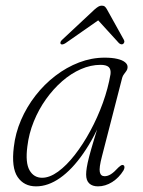

<svg xmlns="http://www.w3.org/2000/svg" viewBox="-20 -653 506 681"><path d="M341.5 -98Q331 -58 334 -43Q337 -28 351 -28Q362 -28 373.2 -35Q384.5 -42 400.5 -59.5Q406.5 -65 410.5 -67Q414.5 -69 418 -67Q421.5 -65 421.5 -60Q421.5 -55 418 -48.5Q402 -22.5 377.8 -7.2Q353.5 8 327.5 8Q308 8 296.8 -2.2Q285.5 -12.5 285.5 -34Q285.5 -44.5 287.8 -59Q290 -73.5 296.2 -97.5Q302.5 -121.5 313.8 -159Q325 -196.5 342.5 -253L349 -248Q315 -165.5 275.2 -108.5Q235.5 -51.5 193 -21.8Q150.5 8 108 8Q65 8 42.5 -25.2Q20 -58.5 29 -131.5Q34.5 -180.5 54.5 -227Q74.5 -273.5 105.8 -313.8Q137 -354 176.5 -384.2Q216 -414.5 260.5 -431.5Q305 -448.5 351 -448.5Q377.5 -448.5 395.8 -444.2Q414 -440 423.5 -432.2Q433 -424.5 432.5 -414.5Q432.5 -407.5 428.5 -401.8Q424.5 -396 420 -390.2Q415.5 -384.5 413.5 -377.5ZM77 -133.5Q69.5 -75.5 84.8 -49Q100 -22.5 129.5 -22.5Q156 -22.5 186 -44.2Q216 -66 245.2 -103.5Q274.5 -141 300.2 -188.5Q326 -236 344.8 -288Q363.5 -340 372 -390Q374 -407.5 365.5 -415.2Q357 -423 336.5 -423Q302 -423 267 -407.8Q232 -392.5 200.5 -365Q169 -337.5 143 -301Q117 -264.5 99.8 -222Q82.5 -179.5 77 -133.5ZM335 -585.5H324L402 -500Q405.5 -497 409.2 -496Q413 -495 416.5 -497Q419.5 -499.5 420.8 -503.2Q422 -507 419.5 -511.5L359.5 -619.5Q356 -626 352 -629.5Q348 -633 341 -633Q334.5 -633 328.8 -629.5Q323 -626 315.5 -619.5L200 -511.5Q195.5 -507.5 194.5 -503.5Q193.5 -499.5 195.5 -497Q198 -494.5 202.5 -495.5Q207 -496.5 212.5 -500Z"/></svg>

Font: Fraunces 72pt Soft Wonky ExtraLight
Style: Italic
Weight: 250
Italic angle: -16°
Version: Version 1.000;[b76b70a41]